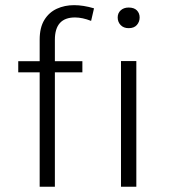

<svg xmlns="http://www.w3.org/2000/svg" viewBox="-20 -706 654 726"><path d="M187.5 0H130V-432.5H49V-474.5H130V-556Q130 -602 147.8 -630.8Q165.5 -659.5 195 -673Q224.5 -686.5 260 -686.5Q295 -686.5 335.5 -674.5L324.5 -627Q291.5 -640 263.5 -640Q187.5 -640 187.5 -555.5V-474.5H291.5V-432.5H187.5ZM495.5 0H437.5V-475H495.5ZM466.5 -599.5Q447.5 -599.5 436.2 -611.2Q425 -623 425 -640Q425 -656.5 436.5 -667Q448 -677.5 466.5 -677.5Q487 -677.5 497.5 -666.8Q508 -656 508 -640Q508 -623.5 497.5 -611.5Q487 -599.5 466.5 -599.5Z"/></svg>

Font: Betina Sans Light
Style: Regular
Weight: 300
Designer: Jonathan Pinhorn (font) & Cristiano Sobral (main changes)
Version: Version 2.001;October 6, 2020;FontCreator 13.0.0.2681 64-bit